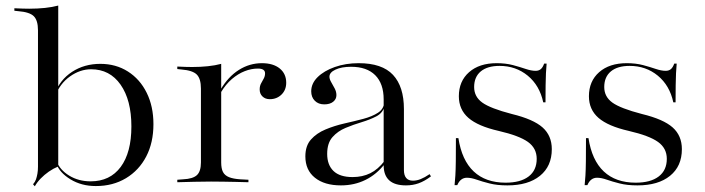

<svg xmlns="http://www.w3.org/2000/svg" viewBox="-20 -653 2526 688"><path d="M339.5 -424.2Q395.2 -424.2 438.3 -396.8Q481.5 -369.4 505.6 -320.6Q529.8 -271.8 529.8 -208.1Q529.8 -141.9 504 -92.3Q478.2 -42.7 431.5 -14.5Q384.7 13.7 323.4 13.7Q271.8 13.7 232.3 -10.5Q192.7 -34.7 181.5 -67.7L183.1 -75Q194.4 -44.4 227.8 -23.8Q261.3 -3.2 304.8 -3.2Q374.2 -3.2 412.5 -54.8Q450.8 -106.5 450.8 -200Q450.8 -294.4 412.1 -349.6Q373.4 -404.8 306.5 -404.8Q266.9 -404.8 230.6 -379Q194.4 -353.2 177.4 -308.1L175.8 -316.1Q194.4 -366.9 238.3 -395.6Q282.3 -424.2 339.5 -424.2ZM116.1 -206.5V-544.4Q116.1 -579.8 101.2 -594.8Q86.3 -609.7 46 -612.9L31.5 -614.5V-623.4Q50.8 -622.6 61.7 -622.2Q72.6 -621.8 84.7 -621.8Q114.5 -621.8 141.1 -624.6Q167.7 -627.4 188.7 -633.1V-623.4V-206.5ZM188.7 -56.5Q171 -49.2 154.8 -37.9Q138.7 -26.6 125.8 -13.3Q112.9 0 104.8 14.5L98.4 7.3Q105.6 -0.8 108.9 -10.1Q112.1 -19.4 114.1 -30.6Q116.1 -41.9 116.1 -55.6V-206.5H188.7V0Z M736.3 -2.4Q704.8 -2.4 676.2 -1.6Q647.6 -0.8 615.3 0V-8.9L636.3 -10.5Q671 -12.1 685.5 -25.4Q700 -38.7 700 -71V-206.5H772.6V-71Q772.6 -49.2 779 -36.7Q785.5 -24.2 800.8 -18.1Q816.1 -12.1 840.3 -10.5L870.2 -8.9V0Q846 -0.8 824.2 -1.2Q802.4 -1.6 780.6 -2Q758.9 -2.4 736.3 -2.4ZM700 -206.5V-335.5Q700 -371 685.1 -385.9Q670.2 -400.8 629.8 -404L615.3 -405.6V-414.5Q634.7 -413.7 645.6 -413.3Q656.5 -412.9 668.5 -412.9Q698.4 -412.9 725 -415.7Q751.6 -418.5 772.6 -424.2V-414.5V-206.5ZM946.8 -297.6Q930.6 -297.6 920.6 -307.3Q910.5 -316.9 910.5 -332.3Q910.5 -345.2 915.7 -354.4Q921 -363.7 925.4 -372.2Q929.8 -380.6 929.8 -390.3Q929.8 -407.3 904 -407.3Q880.6 -407.3 856.9 -398Q833.1 -388.7 810.9 -369.8Q788.7 -350.8 771 -321L770.2 -331.5Q797.6 -378.2 835.9 -402.4Q874.2 -426.6 918.5 -426.6Q958.9 -426.6 982.3 -407.7Q1005.6 -388.7 1005.6 -356.5Q1005.6 -330.6 988.7 -314.1Q971.8 -297.6 946.8 -297.6Z M1354.8 -206.5V-296.8Q1354.8 -353.2 1324.6 -383.5Q1294.4 -413.7 1237.9 -413.7Q1204 -413.7 1182.3 -403.6Q1160.5 -393.5 1160.5 -378.2Q1160.5 -369.4 1166.9 -358.5Q1173.4 -347.6 1179.4 -335.9Q1185.5 -324.2 1185.5 -312.1Q1185.5 -297.6 1173.8 -288.3Q1162.1 -279 1141.9 -279Q1121 -279 1108.1 -291.9Q1095.2 -304.8 1095.2 -325.8Q1095.2 -354 1118.1 -376.6Q1141.1 -399.2 1179.8 -412.9Q1218.5 -426.6 1265.3 -426.6Q1349.2 -426.6 1388.3 -384.7Q1427.4 -342.7 1427.4 -262.1V-206.5ZM1201.6 11.3Q1142.7 11.3 1108.5 -16.1Q1074.2 -43.5 1074.2 -92.7Q1074.2 -130.6 1094.4 -153.2Q1114.5 -175.8 1146.4 -189.1Q1178.2 -202.4 1213.7 -210.5Q1249.2 -218.5 1281.5 -227Q1313.7 -235.5 1334.7 -249.2Q1355.6 -262.9 1356.5 -286.3L1357.3 -270.2Q1350.8 -247.6 1328.2 -235.9Q1305.6 -224.2 1276.2 -215.3Q1246.8 -206.5 1218.5 -194.8Q1190.3 -183.1 1171.4 -161.7Q1152.4 -140.3 1152.4 -101.6Q1152.4 -62.1 1175 -40.3Q1197.6 -18.5 1243.5 -18.5Q1279 -18.5 1306.9 -32.3Q1334.7 -46 1358.1 -76.6L1358.9 -66.1Q1329.8 -28.2 1289.9 -8.5Q1250 11.3 1201.6 11.3ZM1427.4 -43.5Q1427.4 -25 1435.5 -15.3Q1443.5 -5.6 1459.7 -5.6Q1473.4 -5.6 1487.5 -11.3Q1501.6 -16.9 1519.4 -29L1524.2 -21Q1501.6 -4 1480.6 3.6Q1459.7 11.3 1434.7 11.3Q1394.4 11.3 1374.6 -6.9Q1354.8 -25 1354.8 -60.5V-206.5H1427.4Z M1798.4 11.3Q1761.3 11.3 1734.3 4.4Q1707.3 -2.4 1687.9 -9.3Q1668.5 -16.1 1653.2 -16.1Q1629.8 -16.1 1618.5 10.5H1608.9Q1610.5 -4.8 1611.7 -24.2Q1612.9 -43.5 1613.3 -75.4Q1613.7 -107.3 1613.7 -158.1H1622.6Q1634.7 -79 1677.4 -38.7Q1720.2 1.6 1791.9 1.6Q1845.2 1.6 1874.2 -20.6Q1903.2 -42.7 1903.2 -83.9Q1903.2 -121.8 1871.8 -144.4Q1840.3 -166.9 1766.9 -183.9Q1692.7 -200.8 1658.5 -230.6Q1624.2 -260.5 1624.2 -308.1Q1624.2 -362.1 1660.9 -394.4Q1697.6 -426.6 1759.7 -426.6Q1791.9 -426.6 1817.7 -419.8Q1843.5 -412.9 1863.7 -406Q1883.9 -399.2 1899.2 -399.2Q1910.5 -399.2 1917.7 -405.2Q1925 -411.3 1929.8 -425H1938.7Q1937.1 -408.9 1936.3 -390.3Q1935.5 -371.8 1935.1 -346.8Q1934.7 -321.8 1934.7 -286.3H1926.6Q1913.7 -346.8 1871 -381.9Q1828.2 -416.9 1770.2 -416.9Q1726.6 -416.9 1702.8 -397.2Q1679 -377.4 1679 -341.1Q1679 -306.5 1708.1 -285.5Q1737.1 -264.5 1814.5 -244.4Q1891.1 -225.8 1924.2 -196.4Q1957.3 -166.9 1957.3 -118.5Q1957.3 -57.3 1914.9 -23Q1872.6 11.3 1798.4 11.3Z M2264.5 11.3Q2227.4 11.3 2200.4 4.4Q2173.4 -2.4 2154 -9.3Q2134.7 -16.1 2119.4 -16.1Q2096 -16.1 2084.7 10.5H2075Q2076.6 -4.8 2077.8 -24.2Q2079 -43.5 2079.4 -75.4Q2079.8 -107.3 2079.8 -158.1H2088.7Q2100.8 -79 2143.5 -38.7Q2186.3 1.6 2258.1 1.6Q2311.3 1.6 2340.3 -20.6Q2369.4 -42.7 2369.4 -83.9Q2369.4 -121.8 2337.9 -144.4Q2306.5 -166.9 2233.1 -183.9Q2158.9 -200.8 2124.6 -230.6Q2090.3 -260.5 2090.3 -308.1Q2090.3 -362.1 2127 -394.4Q2163.7 -426.6 2225.8 -426.6Q2258.1 -426.6 2283.9 -419.8Q2309.7 -412.9 2329.8 -406Q2350 -399.2 2365.3 -399.2Q2376.6 -399.2 2383.9 -405.2Q2391.1 -411.3 2396 -425H2404.8Q2403.2 -408.9 2402.4 -390.3Q2401.6 -371.8 2401.2 -346.8Q2400.8 -321.8 2400.8 -286.3H2392.7Q2379.8 -346.8 2337.1 -381.9Q2294.4 -416.9 2236.3 -416.9Q2192.7 -416.9 2169 -397.2Q2145.2 -377.4 2145.2 -341.1Q2145.2 -306.5 2174.2 -285.5Q2203.2 -264.5 2280.6 -244.4Q2357.3 -225.8 2390.3 -196.4Q2423.4 -166.9 2423.4 -118.5Q2423.4 -57.3 2381 -23Q2338.7 11.3 2264.5 11.3Z"/></svg>

Font: Playfair 144pt SemiExpanded Light
Style: Regular
Weight: 300
Width: 6
Designer: Claus Eggers Sørensen
Foundry: Claus Eggers Sørensen
Version: Version 2.203